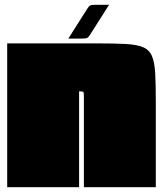

<svg xmlns="http://www.w3.org/2000/svg" viewBox="-20 -781 680 801"><path d="M10 -600H385Q458 -600 504.5 -597.5Q551 -595 577 -584Q603 -573 614 -547Q625 -521 627.5 -475Q630 -429 630 -355V0H330V-380Q330 -395 327.5 -397.5Q325 -400 310 -400V0H10ZM435 -761 362 -646Q354 -633 349.5 -627.5Q345 -622 337.5 -621Q330 -620 314 -620H265L338 -735Q346 -748 350.5 -753.5Q355 -759 362.5 -760Q370 -761 386 -761Z"/></svg>

Font: Badeen Display
Style: Regular
Weight: 400
Version: Version 1.000; ttfautohint (v1.8.4.7-5d5b)